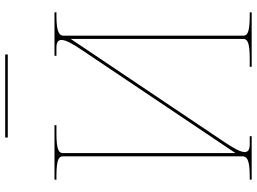

<svg xmlns="http://www.w3.org/2000/svg" viewBox="-145 -845 990 740"><g transform="rotate(-90 350.0 -475.0)"><path d="M510 -940V-950H190V-940ZM672.5 -760H505V-752.5H537C557.5 -752.5 566 -745.5 566 -733C566 -716 550.5 -689.5 529 -657L130 -62.5V-726.5C130 -741 136.5 -752.5 205 -752.5H237.5V-760H27.5V-752.5H42.5C111 -752.5 117.5 -741 117.5 -726.5V-36C117.5 -21.5 111 -7.5 42.5 -7.5H27.5V0H195V-7.5H163C142.5 -7.5 134 -14.5 134 -27C134 -44 149.5 -70.5 171 -103L570 -697.5V-33.5C570 -19 563.5 -7.5 495 -7.5H462.5V0H672.5V-7.5H657.5C589 -7.5 582.5 -19 582.5 -33.5V-724C582.5 -738.5 589 -752.5 657.5 -752.5H672.5Z"/></g></svg>

Font: Znikomit
Style: Regular
Weight: 100
Designer: gluk
Foundry: gluk
Version: Version 0.55